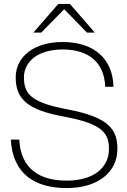

<svg xmlns="http://www.w3.org/2000/svg" viewBox="-20 -946 649 978"><path d="M320 12C481 12 578 -71 578 -187C578 -285 537 -349 323 -389C137 -424 102 -468 102 -552C102 -634 176 -694 299 -694C430 -694 511 -630 516 -504H558C555 -640 466 -732 299 -732C154 -732 60 -658 60 -552C60 -443 118 -386 306 -352C502 -316 535 -267 535 -187C535 -92 457 -26 320 -26C185 -26 86 -83 78 -235H35C45 -60 157 12 320 12ZM150 -780H190L307 -899L423 -780H463L336 -926H277Z"/></svg>

Font: Aspekta 150
Style: Regular
Weight: 150
Designer: Ivo Dolenc
Version: Version 2.000